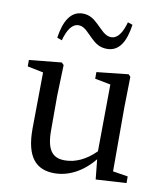

<svg xmlns="http://www.w3.org/2000/svg" viewBox="-87 -854 818 941"><g transform="rotate(10 321.5 -383.5)"><path d="M474 -777C459 -724 438 -691 405 -691C374 -691 354 -719 329 -742C307 -763 285 -781 249 -781C189 -781 158 -726 146 -643L170 -634C185 -688 206 -721 240 -721C269 -721 290 -691 315 -668C336 -648 358 -631 395 -631C456 -631 486 -684 498 -769ZM529 -45V-361L532 -516L522 -527L364 -510V-477L442 -462L439 -129C391 -81 339 -57 286 -57C226 -57 195 -91 195 -189V-361L200 -516L189 -527L28 -511V-479L107 -463L104 -184C103 -38 158 14 247 14C316 14 386 -21 442 -90L452 9L604 0V-33Z"/></g></svg>

Font: Noto Serif SC Medium
Style: Regular
Weight: 500
Designer: Ryoko NISHIZUKA 西塚涼子 (kana & ideographs); Frank Grießhammer (Latin, Greek & Cyrillic); Wenlong ZHANG 张文龙 (bopomofo); San
Foundry: Adobe Systems Incorporated
Version: Version 1.001;PS 1.001;hotconv 16.6.54;makeotf.lib2.5.65590